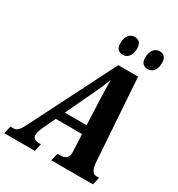

<svg xmlns="http://www.w3.org/2000/svg" viewBox="-247 -1050 1094 1183"><g transform="rotate(30 299.5 -458.0)"><path d="M531 -783C558 -783 589 -803 589 -861C589 -899 570 -916 541 -916C505 -916 482 -884 482 -837C482 -800 501 -783 531 -783ZM354 -783C381 -783 412 -803 412 -861C412 -899 392 -916 364 -916C327 -916 305 -884 305 -837C305 -800 324 -783 354 -783ZM193 -54H179C150 -54 135 -64 135 -88C135 -102 140 -120 152 -146L194 -235H381L386 -127C386 -120 387 -112 387 -105C387 -68 365 -54 329 -54H310L298 0H594L607 -54H589C554 -54 544 -92 542 -141L503 -714H362L68 -132C36 -68 24 -54 -5 -54H-24L-36 0H181ZM307 -474C337 -537 351 -566 368 -614C367 -566 369 -524 371 -465L378 -296H223Z"/></g></svg>

Font: Noto Serif Condensed Extra
Style: Italic
Weight: 800
Width: 3
Italic angle: -12°
Designer: Monotype Design Team
Foundry: Monotype Imaging Inc.
Version: Version 1.901